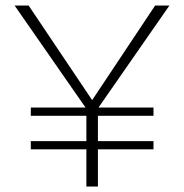

<svg xmlns="http://www.w3.org/2000/svg" viewBox="-20 -678 669 698"><path d="M596 -658 338 -287H538V-257H336V-165H538V-135H336V0H294V-135H92V-165H294V-257H92V-287H291L33 -658H84L315 -314L544 -658Z"/></svg>

Font: EauTestSC Light
Style: Regular
Weight: 300
Designer: Christian Thalmann (Catharsis Fonts)
Version: Version 0.001;PS 000.001;hotconv 1.0.88;makeotf.lib2.5.64775